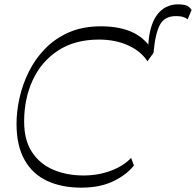

<svg xmlns="http://www.w3.org/2000/svg" viewBox="-20 -857 901 883"><path d="M661 -614Q661 -676 671.5 -718.5Q682 -761 701 -787Q720 -813 745 -825Q770 -837 798 -837Q826 -837 840 -830.5Q854 -824 861 -811L843 -768Q837 -774 823.5 -778.5Q810 -783 790 -783Q737 -783 715.5 -743Q694 -703 686 -614ZM354 6Q264 6 197 -25Q130 -56 93 -121.5Q56 -187 56 -288Q56 -344 69.5 -405.5Q83 -467 112 -526Q141 -585 187 -632.5Q233 -680 296.5 -708Q360 -736 444 -736Q535 -736 595.5 -705.5Q656 -675 686 -614L658 -575Q629 -621 570 -648Q511 -675 435 -675Q324 -675 247 -624.5Q170 -574 130.5 -488.5Q91 -403 91 -298Q91 -212 127.5 -157Q164 -102 226 -76Q288 -50 364 -50Q432 -50 490.5 -72Q549 -94 583 -131L596 -96Q562 -53 501 -23.5Q440 6 354 6Z"/></svg>

Font: Savate ExtraLight
Style: Italic
Weight: 200
Italic angle: -11°
Designer: Max Esnée
Foundry: Plomb Type
Version: Version 2.000